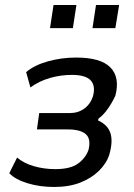

<svg xmlns="http://www.w3.org/2000/svg" viewBox="-20 -735 532 764"><path d="M195 9Q138 9 89 -6Q40 -21 17 -46L48 -108Q75 -85 115.5 -73.5Q156 -62 200 -62Q259 -62 289.5 -83.5Q320 -105 332 -138Q343 -182 321.5 -201Q300 -220 250 -220H127L136 -285H257Q291 -285 315.5 -303Q340 -321 350 -352Q361 -394 340.5 -415.5Q320 -437 266 -437Q221 -437 178 -424.5Q135 -412 101 -387L84 -448Q117 -476 171 -491Q225 -506 283 -506Q381 -506 419.5 -466.5Q458 -427 439 -354Q433 -341 423.5 -324.5Q414 -308 401.5 -292Q389 -276 372 -263L370 -256Q409 -238 419.5 -205Q430 -172 415 -120Q404 -85 374 -55.5Q344 -26 299.5 -8.5Q255 9 195 9ZM348 -623 362 -715H454L439 -623ZM179 -623 193 -715H284L270 -623Z"/></svg>

Font: Nunito Sans 7pt Condensed Medium
Style: Italic
Weight: 500
Width: 3
Italic angle: -9°
Designer: Vernon Adams
Foundry: Vernon Adams
Version: Version 3.101;gftools[0.9.27]